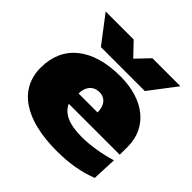

<svg xmlns="http://www.w3.org/2000/svg" viewBox="-210 -1007 1217 1217"><g transform="rotate(45 398.0 -398.5)"><path d="M23 -279C23 -86 184 24 468 24C586 24 673 7 760 -26L767 -191C686 -166 593 -151 517 -151C406 -151 339 -180 311 -242H768V-314C768 -486 632 -597 420 -597C170 -597 23 -479 23 -279ZM479 -332H309C309 -392 342 -432 397 -432C450 -432 479 -392 479 -332ZM595 -640 733 -821H482L398 -733L314 -821H63L201 -640Z"/></g></svg>

Font: Mattone Black
Style: Regular
Weight: 900
Width: 6
Designer: Nunzio Mazzaferro
Foundry: Collletttivo
Version: Version 2.000;Glyphs 3.2 (3217)